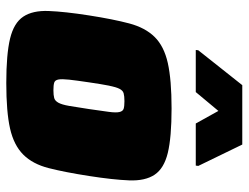

<svg xmlns="http://www.w3.org/2000/svg" viewBox="-110 -673 791 611"><g transform="rotate(90 285.5 -367.5)"><path d="M13 0ZM244 8Q153 8 103 -4Q53 -16 33 -46Q13 -76 15 -127Q17 -178 29 -255Q41 -332 54.5 -383Q68 -434 97.5 -464Q127 -494 180.5 -506Q234 -518 325 -518Q417 -518 466.5 -506Q516 -494 536 -464Q556 -434 554 -383Q552 -332 540 -255Q528 -178 515 -127Q502 -76 472 -46Q442 -16 389 -4Q336 8 244 8ZM267 -142Q283 -142 292 -144.5Q301 -147 307 -158Q313 -169 317 -192Q321 -215 327 -255Q333 -296 336 -318.5Q339 -341 336.5 -352Q334 -363 326 -365.5Q318 -368 302 -368Q286 -368 277 -365.5Q268 -363 262.5 -352Q257 -341 252.5 -318.5Q248 -296 242 -255Q236 -215 233.5 -192Q231 -169 233 -158Q235 -147 243 -144.5Q251 -142 267 -142ZM139 -595 140 -603 251 -743H440L508 -603L507 -595H373L333 -667L273 -595Z"/></g></svg>

Font: Azeri Sans Black
Style: Italic
Weight: 900
Designer: Hector Gatti & Omnibus-Type (original fonts) / Cristiano Sobral (main changes and remastering)
Foundry: Omnibus-Type
Version: Version 0.07;August 21, 2020;FontCreator 13.0.0.2681 64-bit;